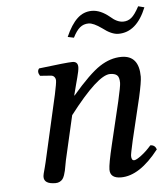

<svg xmlns="http://www.w3.org/2000/svg" viewBox="-48 -665 616 718"><g transform="rotate(-5 260.0 -306.0)"><path d="M436.5 -569.8Q454.1 -569.8 467.5 -580.8Q481 -591.8 497.1 -622.1L520 -616.2Q483.4 -525.9 415 -525.9Q389.2 -525.9 356 -551.8Q324.7 -574.2 306.6 -574.2Q287.6 -574.2 273.9 -562.7Q260.3 -551.3 247.6 -525.9L224.6 -530.8Q244.6 -576.2 268.1 -598.1Q291.5 -620.1 322.8 -620.1Q355 -620.1 389.2 -591.8Q413.6 -569.8 436.5 -569.8ZM433.1 -124Q421.9 -74.2 421.9 -66.9Q421.9 -49.8 432.1 -49.8Q439.9 -49.8 459.2 -64.2Q478.5 -78.6 497.1 -100.1Q514.2 -100.1 520 -83Q447.8 9.8 377.9 9.8Q336.9 9.8 336.9 -22.9Q336.9 -43.5 354 -115.2L392.1 -274.9Q404.8 -330.6 404.8 -342.8Q404.8 -364.3 396.2 -371.6Q387.7 -378.9 370.1 -378.9Q324.2 -378.9 215.8 -237.8L177.7 -71.8Q176.3 -64.9 174.1 -52.7Q171.9 -40.5 170.4 -33.4Q168.9 -26.4 165.8 -17.1Q162.6 -7.8 158.7 -2.7Q154.8 2.4 147.9 6.1Q141.1 9.8 131.8 9.8Q88.9 9.8 88.9 -17.1Q88.9 -21.5 90.8 -30Q92.8 -38.6 96.7 -52.2L101.6 -71.8L158.2 -320.8Q167 -362.3 167 -372.1Q167 -379.9 162.4 -385.7Q157.7 -391.6 148.9 -392.1L108.9 -395Q98.1 -411.6 107.9 -422.9Q213.4 -436 233.9 -436Q254.4 -436 254.4 -415Q254.4 -409.2 252.2 -397.9Q250 -386.7 247.1 -376.5L239.7 -348.6Q234.9 -330.6 232.4 -320.3L230 -311L231 -310.1Q296.4 -386.7 336.4 -412.8Q376.5 -439 418 -439Q483.9 -439 483.9 -358.9Q483.9 -340.3 471.2 -283.2Z"/></g></svg>

Font: Linux Libertine G
Style: Italic
Weight: 400
Italic angle: -12°
Designer: Philipp H. Poll
Foundry: Philipp H. Poll
Version: Version 5.1.3